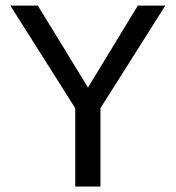

<svg xmlns="http://www.w3.org/2000/svg" viewBox="-20 -679 640 699"><path d="M345.7 -285.2V0H253.9V-285.2L17.6 -658.7H117.7L300.3 -360.4L481.9 -658.7H582Z"/></svg>

Font: Cousine
Style: Regular
Weight: 400
Monospace: yes
Designer: Steve Matteson
Foundry: Ascender Corporation
Version: Version 1.20